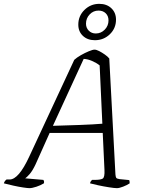

<svg xmlns="http://www.w3.org/2000/svg" viewBox="-51 -978 750 998"><path d="M102 0Q93 0 69.5 -3.5Q46 -7 19 -13Q-8 -19 -31 -25Q-27 -38 -17 -45H-1Q46 -45 101 -164L335 -667Q348 -679 369 -691Q390 -703 410.5 -711.5Q431 -720 440 -720Q450 -720 464.5 -712.5Q479 -705 494 -694.5Q509 -684 517 -674L549 -72Q550 -59 553 -54Q556 -49 570 -47L620 -42Q622 -41 622.5 -34Q623 -27 623 -25Q610 -16 589.5 -8Q569 0 557 0Q544 0 515.5 -4.5Q487 -9 459 -15Q431 -21 417 -25Q419 -36 428 -43H442Q471 -43 482.5 -49.5Q494 -56 492 -95L483 -287H207L134 -124Q118 -90 103 -73Q88 -56 80 -51L174 -43Q176 -41 177.5 -36.5Q179 -32 177 -25Q161 -15 138.5 -7.5Q116 0 102 0ZM224 -324Q295 -326 365 -328.5Q435 -331 481 -335L467 -638Q451 -651 428 -661Q405 -671 384 -672ZM442 -769Q404 -769 380 -791.5Q356 -814 356 -850Q356 -895 388 -926.5Q420 -958 465 -958Q504 -958 528 -935Q552 -912 552 -876Q552 -831 520 -800Q488 -769 442 -769ZM447 -804Q474 -804 493.5 -824Q513 -844 513 -872Q513 -895 498.5 -909Q484 -923 461 -923Q434 -923 415 -903Q396 -883 396 -855Q396 -833 410.5 -818.5Q425 -804 447 -804Z"/></svg>

Font: Texturina 72pt 72pt Thin
Style: Italic
Weight: 100
Italic angle: -11°
Designer: Guillermo Torres Carreño
Foundry: Omnibus-Type
Version: Version 1.002; ttfautohint (v1.8.3)